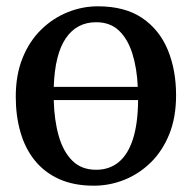

<svg xmlns="http://www.w3.org/2000/svg" viewBox="-20 -578 608 609"><path d="M277.5 11Q214 11 167.2 -10.2Q120.5 -31.5 90 -69.5Q59.5 -107.5 44.8 -159Q30 -210.5 30 -271Q30 -341 51.8 -394.5Q73.5 -448 110.8 -484.2Q148 -520.5 194.5 -539.2Q241 -558 290.5 -558Q376 -558 430.8 -521Q485.5 -484 512 -420.2Q538.5 -356.5 538.5 -276Q538.5 -205.5 516.8 -152Q495 -98.5 457.8 -62.2Q420.5 -26 374 -7.5Q327.5 11 277.5 11ZM285 -39.5Q327 -39.5 356.5 -63.8Q386 -88 401.8 -137.2Q417.5 -186.5 418 -260.5H150.5Q152 -197 166.2 -147Q180.5 -97 209.5 -68.2Q238.5 -39.5 285 -39.5ZM150.5 -302.5H417Q414.5 -361 400 -407.5Q385.5 -454 357.5 -480.8Q329.5 -507.5 285 -507.5Q223.5 -507.5 188.8 -456.8Q154 -406 150.5 -302.5Z"/></svg>

Font: Merriweather 48pt Medium
Style: Regular
Weight: 500
Version: Version 2.100